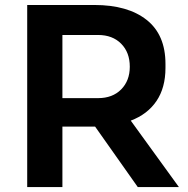

<svg xmlns="http://www.w3.org/2000/svg" viewBox="-20 -755 760 775"><path d="M231.9 0H89.8V-734.9H360.8Q495.6 -734.9 571.8 -674.8Q647.9 -614.7 647.9 -497.1V-481Q647.9 -400.9 611.6 -347.2Q575.2 -293.5 507.8 -268.1L702.1 0H536.1L363.8 -244.1H231.9ZM376 -613.8H231.9V-358.9H376Q434.1 -358.9 469 -394Q503.9 -429.2 503.9 -485.8Q503.9 -543.5 469 -578.6Q434.1 -613.8 376 -613.8Z"/></svg>

Font: Sora SemiBold
Style: Regular
Weight: 600
Designer: Jonathan Barnbrook, Julián Moncada
Foundry: Barnbrook Fonts
Version: Version 2.000